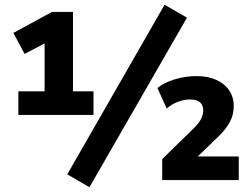

<svg xmlns="http://www.w3.org/2000/svg" viewBox="-20 -755 1053 805"><path d="M57 -273V-372H167V-597L215 -598L83 -529L36 -617L198 -705H286V-372H372V-273ZM355 30 262 -24 670 -735 764 -681ZM660 0V-88L786 -211Q811 -234 821.5 -253.5Q832 -273 832 -292Q832 -315 818 -326.5Q804 -338 777 -338Q752 -338 725.5 -328Q699 -318 679 -300L640 -386Q668 -409 713 -422.5Q758 -436 804 -436Q851 -436 886 -420.5Q921 -405 940.5 -376.5Q960 -348 960 -310Q960 -274 943.5 -243Q927 -212 891 -178L803 -93V-99H981V0Z"/></svg>

Font: Nunito Sans 11pt ExtraBold
Style: Regular
Weight: 800
Version: Version 3.101;gftools[0.9.27]